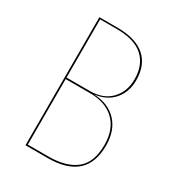

<svg xmlns="http://www.w3.org/2000/svg" viewBox="-165 -781 809 883"><g transform="rotate(30 239.0 -340.0)"><path d="M426 -183Q426 0 221 0H104V-680H199Q297 -680 346.5 -637Q396 -594 396 -513Q396 -450 359.5 -408.5Q323 -367 260 -360Q335 -358 380.5 -311.5Q426 -265 426 -183ZM112 -673V-364H236Q307 -364 347 -406Q387 -448 387 -513Q387 -590 340.5 -631.5Q294 -673 201 -673ZM418 -183Q418 -265 371 -310.5Q324 -356 241 -356H112V-8H222Q316 -8 367 -49Q418 -90 418 -183Z"/></g></svg>

Font: Fira Sans Compressed Eight
Style: Regular
Weight: 100
Width: 1
Designer: bBox Type GmbH & Carrois Corporate GbR & Edenspiekermann AG
Foundry: bBox Type GmbH & Carrois Corporate GbR & Edenspiekermann AG
Version: Version 4.301